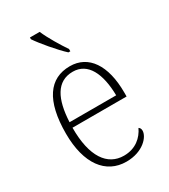

<svg xmlns="http://www.w3.org/2000/svg" viewBox="-191 -856 840 956"><g transform="rotate(-30 229.5 -378.0)"><path d="M269 -606H280V-619C254 -657 215 -721 196 -766H140V-756C163 -721 229 -642 269 -606ZM248 10C344 10 394 -49 394 -84C394 -96 389 -102 383 -106C362 -61 320 -22 252 -22C158 -22 98 -104 99 -271H410V-294C410 -451 347 -543 240 -543C122 -543 56 -451 56 -262C56 -88 130 10 248 10ZM368 -302H100C106 -431 146 -512 239 -512C326 -512 366 -427 368 -302Z"/></g></svg>

Font: Noto Serif Ethiopic SemiCondensed ExtraLight
Style: Regular
Weight: 200
Width: 4
Designer: Monotype Design Team
Foundry: Monotype Imaging Inc.
Version: Version 2.102